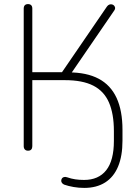

<svg xmlns="http://www.w3.org/2000/svg" viewBox="-20 -731 681 939"><path d="M392 188Q365 188 339.5 183.5Q314 179 294 172Q287 169 283 163.5Q279 158 279.5 152Q280 146 283 141.5Q286 137 292.5 135Q299 133 308 136Q328 143 348 146Q368 149 391 149Q462 149 499.5 101.5Q537 54 537 -42V-90Q537 -174 513 -229.5Q489 -285 436.5 -312Q384 -339 297 -339H138V-16Q138 -6 133 0Q128 6 117 6Q107 6 101.5 0Q96 -6 96 -16V-689Q96 -700 101.5 -705.5Q107 -711 117 -711Q127 -711 132.5 -705.5Q138 -700 138 -689V-378H296L273 -363L503 -699Q508 -706 514.5 -708.5Q521 -711 527.5 -709.5Q534 -708 538 -703.5Q542 -699 543 -693Q544 -687 539 -680L319 -359L315 -377Q404 -377 462.5 -346Q521 -315 550 -252.5Q579 -190 579 -96V-43Q579 32 557.5 83.5Q536 135 494 161.5Q452 188 392 188Z"/></svg>

Font: Nunito ExtraLight
Style: Regular
Weight: 200
Designer: Vernon Adams
Foundry: Vernon Adams
Version: Version 3.602;April 4, 2023;FontCreator 14.0.0.2856 64-bit